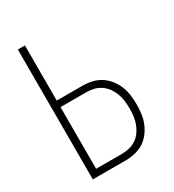

<svg xmlns="http://www.w3.org/2000/svg" viewBox="-178 -838 855 941"><g transform="rotate(-30 250.0 -367.5)"><path d="M69 0V-735H109V-423H255Q281 -423 307.5 -417Q334 -411 356.5 -396.5Q379 -382 395.5 -361Q412 -340 422 -315.5Q432 -291 435.5 -264.5Q439 -238 439 -211Q439 -185 435.5 -158.5Q432 -132 422 -107.5Q412 -83 395.5 -61.5Q379 -40 356.5 -26Q334 -12 307.5 -6Q281 0 255 0ZM255 -37Q276 -37 297 -42Q318 -47 336 -59Q354 -71 366.5 -89Q379 -107 386.5 -127Q394 -147 396.5 -168.5Q399 -190 399 -211Q399 -233 396.5 -254Q394 -275 386.5 -295.5Q379 -316 366.5 -333.5Q354 -351 336 -363.5Q318 -376 297 -381Q276 -386 255 -386H109V-37Z"/></g></svg>

Font: Iosevka SS18 Extralight
Style: Regular
Weight: 200
Monospace: yes
Designer: Belleve Invis
Foundry: Belleve Invis
Version: Version 25.1.1; ttfautohint (v1.8.4)